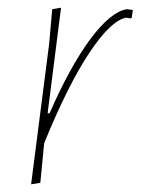

<svg xmlns="http://www.w3.org/2000/svg" viewBox="-20 -476 366 500"><path d="M139 -456 104 -181H109Q163 -304 215.5 -374.5Q268 -445 310 -452L326 -450L323 -430L320 -428L309 -430Q269 -423 213 -339Q157 -255 95 -103L85 0L61 4L108 -362L116 -452Z"/></svg>

Font: Alegreya Sans SC Thin
Style: Italic
Weight: 100
Italic angle: -7°
Designer: Juan Pablo del Peral
Foundry: Huerta Tipografica
Version: Version 2.007